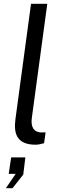

<svg xmlns="http://www.w3.org/2000/svg" viewBox="-20 -762 344 1015"><path d="M168 3C180 3 197 0 213 -5L221 -62H194C160 -65 140 -89 149 -144L230 -742H144L62 -135C52 -63 63 3 168 3ZM11 233H46L103 161L114 70H39L26 157H63Z"/></svg>

Font: United Sans
Style: Italic
Weight: 400
Italic angle: -8°
Designer: Pablo Impallari, Rodrigo Fuenzalida (Modified by Dan O. Williams)
Version: Version 1.000;PS 001.000;hotconv 1.0.88;makeotf.lib2.5.64775